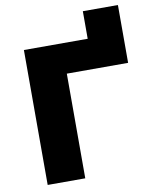

<svg xmlns="http://www.w3.org/2000/svg" viewBox="-92 -912 787 981"><g transform="rotate(-10 301.5 -421.5)"><path d="M75 -700H406V-843H588V-543H270V0H75Z"/></g></svg>

Font: Chess Sans ExtraBold
Style: Regular
Weight: 800
Designer: Wolf Bōese
Foundry: Wolf Bōese
Version: Version 7.223